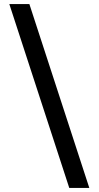

<svg xmlns="http://www.w3.org/2000/svg" viewBox="-20 -781 491 948"><path d="M125 -761 421 147H322L26 -761Z"/></svg>

Font: Roboto Serif SemiBold
Style: Italic
Weight: 600
Italic angle: -10°
Version: Version 1.007